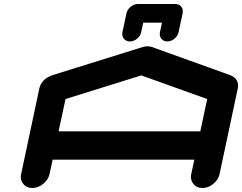

<svg xmlns="http://www.w3.org/2000/svg" viewBox="-20 -940 1210 960"><path d="M981.4 -283.2 1016.1 -444.8 686.5 -563 307.6 -444.8 272.9 -283.2ZM1078.1 -70.8Q1071.8 -41.5 1046.6 -20.8Q1021.5 0 992.2 0Q962.9 0 946.8 -21Q934.6 -35.6 934.6 -55.2Q934.6 -62.5 936.5 -70.8L951.7 -141.6H243.2L228 -70.8Q221.7 -41.5 196.3 -20.8Q170.9 0 141.6 0Q112.3 0 96.2 -21Q84 -35.6 84 -55.2Q84 -62.5 85.9 -70.8L176.3 -496.1Q186 -543 238.8 -563L239.7 -563.5H240.2L694.3 -705.1Q705.6 -708.5 717.3 -708.5Q729 -708.5 739.3 -705.1L1132.8 -563.5H1133.8L1134.3 -563Q1170.4 -546.4 1170.4 -512.2Q1170.4 -504.4 1168.5 -496.1ZM856 -919.9Q875.5 -919.9 886.2 -906.7Q894 -896.5 894 -883.3Q894 -878.4 893.1 -873L873 -779.8Q869.1 -760.3 852.5 -746.6Q835.9 -732.9 816.4 -732.9Q797.4 -732.9 786.6 -746.6Q778.8 -756.8 778.8 -770Q778.8 -774.4 779.8 -779.8L790 -826.7H696.3L686 -779.8Q682.1 -760.3 665.5 -746.6Q648.9 -732.9 629.4 -732.9Q610.4 -732.9 599.1 -746.6Q591.3 -756.8 591.3 -770Q591.3 -774.4 592.3 -779.8L612.3 -873Q616.7 -892.6 633.3 -906.2Q649.9 -919.9 668.9 -919.9Z"/></svg>

Font: Robtronika
Style: Italic
Weight: 400
Italic angle: -12°
Designer: GGBot
Version: 1.00